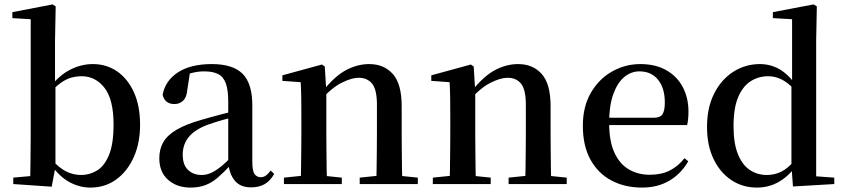

<svg xmlns="http://www.w3.org/2000/svg" viewBox="-20 -833 3823 869"><path d="M40 0V-29L117 -36Q118 -65 118 -100Q118 -135 118.5 -170Q119 -205 119 -232V-746L36 -751V-778L218 -813L232 -804L229 -647V-453L231 -443V-80V-78L214 12ZM389 16Q340 16 294 -9Q248 -34 211 -88H200L216 -108Q249 -72 280.5 -56.5Q312 -41 347 -41Q386 -41 419.5 -61.5Q453 -82 473.5 -132Q494 -182 494 -269Q494 -383 453 -435.5Q412 -488 349 -488Q327 -488 304 -482Q281 -476 256 -458.5Q231 -441 199 -406L187 -435H204Q246 -491 296.5 -517Q347 -543 400 -543Q462 -543 510 -510Q558 -477 586 -415.5Q614 -354 614 -268Q614 -186 585.5 -122Q557 -58 506.5 -21Q456 16 389 16Z M842 16Q781 16 741 -19Q701 -54 701 -117Q701 -158 719 -189.5Q737 -221 779.5 -246Q822 -271 893 -291Q934 -303 982 -315.5Q1030 -328 1070 -337V-312Q1030 -302 989.5 -290.5Q949 -279 919 -268Q861 -246 834 -212.5Q807 -179 807 -133Q807 -87 831 -64Q855 -41 893 -41Q912 -41 932 -49Q952 -57 978 -77.5Q1004 -98 1039 -135L1052 -84H1022Q992 -52 966 -29.5Q940 -7 910.5 4.5Q881 16 842 16ZM1116 15Q1068 15 1043 -15Q1018 -45 1013 -96V-99V-372Q1013 -426 1002 -456Q991 -486 967 -498Q943 -510 904 -510Q877 -510 849 -503Q821 -496 786 -480L840 -506L828 -428Q825 -392 808.5 -377Q792 -362 770 -362Q726 -362 716 -404Q728 -468 785.5 -505.5Q843 -543 939 -543Q1034 -543 1078 -499Q1122 -455 1122 -356V-100Q1122 -60 1132 -45.5Q1142 -31 1160 -31Q1172 -31 1182 -37.5Q1192 -44 1205 -61L1221 -46Q1204 -15 1178.5 0Q1153 15 1116 15Z M1265 0V-29L1372 -40H1422L1527 -29V0ZM1341 0Q1342 -25 1342.5 -66.5Q1343 -108 1343.5 -153Q1344 -198 1344 -232V-301Q1344 -352 1343.5 -388.5Q1343 -425 1341 -461L1258 -467V-492L1437 -541L1450 -532L1457 -417V-415V-232Q1457 -198 1457.5 -153Q1458 -108 1458.5 -66.5Q1459 -25 1460 0ZM1608 0V-29L1714 -40H1764L1871 -29V0ZM1683 0Q1684 -25 1684.5 -66Q1685 -107 1685.5 -152Q1686 -197 1686 -232V-359Q1686 -427 1664.5 -454Q1643 -481 1603 -481Q1571 -481 1525.5 -458Q1480 -435 1431 -379L1424 -417H1438Q1493 -487 1545 -515Q1597 -543 1651 -543Q1718 -543 1758 -498Q1798 -453 1798 -353V-232Q1798 -197 1798.5 -152Q1799 -107 1799.5 -66Q1800 -25 1801 0Z M1939 0V-29L2046 -40H2096L2201 -29V0ZM2015 0Q2016 -25 2016.5 -66.5Q2017 -108 2017.5 -153Q2018 -198 2018 -232V-301Q2018 -352 2017.5 -388.5Q2017 -425 2015 -461L1932 -467V-492L2111 -541L2124 -532L2131 -417V-415V-232Q2131 -198 2131.5 -153Q2132 -108 2132.5 -66.5Q2133 -25 2134 0ZM2282 0V-29L2388 -40H2438L2545 -29V0ZM2357 0Q2358 -25 2358.5 -66Q2359 -107 2359.5 -152Q2360 -197 2360 -232V-359Q2360 -427 2338.5 -454Q2317 -481 2277 -481Q2245 -481 2199.5 -458Q2154 -435 2105 -379L2098 -417H2112Q2167 -487 2219 -515Q2271 -543 2325 -543Q2392 -543 2432 -498Q2472 -453 2472 -353V-232Q2472 -197 2472.5 -152Q2473 -107 2473.5 -66Q2474 -25 2475 0Z M2886 16Q2808 16 2747.5 -16Q2687 -48 2652.5 -110.5Q2618 -173 2618 -264Q2618 -351 2654.5 -413.5Q2691 -476 2750.5 -509.5Q2810 -543 2878 -543Q2948 -543 2997 -514.5Q3046 -486 3071 -437.5Q3096 -389 3096 -328Q3096 -292 3090 -267H2668V-300H2939Q2968 -300 2978.5 -316Q2989 -332 2989 -369Q2989 -434 2958.5 -472Q2928 -510 2874 -510Q2836 -510 2805 -484Q2774 -458 2755.5 -406Q2737 -354 2737 -277Q2737 -195 2760.5 -143Q2784 -91 2826 -66.5Q2868 -42 2921 -42Q2974 -42 3012 -61.5Q3050 -81 3078 -117L3095 -103Q3063 -47 3010 -15.5Q2957 16 2886 16Z M3405 16Q3341 16 3290 -18Q3239 -52 3209.5 -113.5Q3180 -175 3180 -258Q3180 -346 3212.5 -410Q3245 -474 3299.5 -508.5Q3354 -543 3419 -543Q3467 -543 3507.5 -520Q3548 -497 3583 -447H3593L3577 -426Q3547 -459 3517.5 -473.5Q3488 -488 3457 -488Q3414 -488 3378.5 -466Q3343 -444 3321.5 -394.5Q3300 -345 3300 -262Q3300 -184 3320 -135Q3340 -86 3374 -63.5Q3408 -41 3451 -41Q3486 -41 3516 -56Q3546 -71 3575 -105L3592 -81H3582Q3548 -34 3503.5 -9Q3459 16 3405 16ZM3569 11 3562 -84V-87V-446L3565 -457V-746L3478 -751V-778L3662 -813L3677 -804L3674 -649V-35L3756 -29V0Z"/></svg>

Font: Noto Serif TC ExtraLight SemiBold
Style: Regular
Weight: 600
Version: Version 2.003-H1;hotconv 1.1.1;makeotfexe 2.6.0